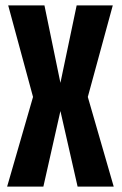

<svg xmlns="http://www.w3.org/2000/svg" viewBox="-20 -695 454 715"><path d="M6.5 0 103 -334 10.5 -675H145.5L205 -386.5L265.5 -675H400L307 -334L403.5 0H269L205 -281.5L141.5 0Z"/></svg>

Font: Anybody Condensed SemiBold
Style: Regular
Weight: 600
Width: 3
Designer: Tyler Finck
Foundry: Etcetera Type Company
Version: Version 1.010; ttfautohint (v1.8.3) -l 8 -r 50 -G 200 -x 14 